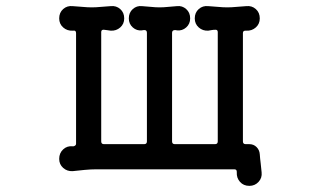

<svg xmlns="http://www.w3.org/2000/svg" viewBox="-20 -537 1040 626"><path d="M833 25Q835 43 823 56Q811 69 793 69Q774 69 762.5 56Q751 43 752 25V23Q752 15 744 15H295Q276 15 255.5 17Q235 19 217 21Q199 22 186 10.5Q173 -1 173 -19Q173 -38 186 -50Q199 -62 217 -60H219Q221 -60 224.5 -62Q228 -64 228 -68V-429Q228 -439 218 -437H217Q199 -436 186 -447.5Q173 -459 173 -477Q173 -496 186 -507.5Q199 -519 217 -517Q235 -516 250 -514.5Q265 -513 279 -513Q293 -513 308 -514.5Q323 -516 341 -517Q359 -519 372 -507.5Q385 -496 385 -477Q385 -459 372 -447.5Q359 -436 341 -437Q336 -438 330.5 -438.5Q325 -439 319 -440H317Q310 -440 310 -432V-76Q310 -67 319 -67H450Q459 -67 459 -76V-430Q459 -439 451 -439Q446 -439 443 -438Q426 -436 413 -447.5Q400 -459 400 -477Q400 -496 413 -507.5Q426 -519 443 -517Q460 -516 473.5 -514.5Q487 -513 500 -513Q514 -513 527.5 -514.5Q541 -516 557 -517Q574 -519 587 -507.5Q600 -496 600 -477Q600 -459 587 -447.5Q574 -436 557 -438Q556 -438 554.5 -438.5Q553 -439 551 -439Q541 -439 541 -430V-76Q541 -67 550 -67H681Q690 -67 690 -76V-432Q690 -440 683 -440Q676 -440 670.5 -439Q665 -438 659 -437Q641 -436 628 -447.5Q615 -459 615 -477Q615 -496 628 -507.5Q641 -519 659 -517Q677 -516 692 -514.5Q707 -513 721 -513Q735 -513 750 -514.5Q765 -516 783 -517Q801 -519 814 -507.5Q827 -496 827 -477Q827 -459 814 -447.5Q801 -436 783 -437H780Q772 -437 772 -429V-76Q772 -67 781 -67H793Q807 -67 816.5 -57.5Q826 -48 827 -34Q828 -19 830 -4Q832 11 833 25Z"/></svg>

Font: Kiwi Maru Medium
Style: Regular
Weight: 500
Designer: Hiroki-Chan
Version: Version 1.100